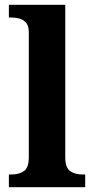

<svg xmlns="http://www.w3.org/2000/svg" viewBox="-20 -780 392 800"><path d="M17 0V-53H29Q59 -53 79.5 -67Q100 -81 100 -124V-646Q100 -673 88 -686Q76 -699 59.5 -703Q43 -707 29 -707H17V-760H252V-124Q252 -81 272.5 -67Q293 -53 323 -53H335V0Z"/></svg>

Font: Noto Serif Gurmukhi
Style: Bold
Weight: 700
Designer: Vaibhav Singh and the Monotype Design Team
Foundry: Monotype Imaging Inc.
Version: Version 2.004; ttfautohint (v1.8.4.7-5d5b)